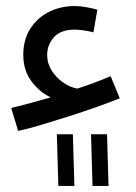

<svg xmlns="http://www.w3.org/2000/svg" viewBox="-20 -375 451 635"><path d="M40 58 17 -18Q43 -24 76.5 -33Q110 -42 148 -53Q112 -69 84.5 -105.5Q57 -142 57 -193Q57 -244 80.5 -280.5Q104 -317 142.5 -336Q181 -355 227 -355Q244 -355 264 -351.5Q284 -348 302 -343L289 -268Q274 -272 257 -274.5Q240 -277 227 -277Q181 -277 158.5 -252Q136 -227 136 -193Q136 -165 151 -141.5Q166 -118 189 -102Q212 -86 236 -82Q264 -91 292 -101.5Q320 -112 346 -123L376 -50Q347 -38 303.5 -22.5Q260 -7 211.5 8.5Q163 24 118 37.5Q73 51 40 58ZM286 240 281 69H334L339 240ZM173 240 168 69H221L226 240Z"/></svg>

Font: Go Noto Current
Style: Regular
Weight: 400
Designer: Monotype Design Team
Foundry: Monotype Imaging Inc.
Version: Version 2.007; ttfautohint (v1.8) -l 8 -r 50 -G 200 -x 14 -D